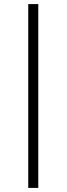

<svg xmlns="http://www.w3.org/2000/svg" viewBox="-20 -780 325 938"><path d="M118 138V-760H167V138Z"/></svg>

Font: IBM Plex Sans Devanagari Light
Style: Regular
Weight: 300
Designer: Mike Abbink, Paul van der Laan, Pieter van Rosmalen, Erin McLaughlin
Foundry: Bold Monday
Version: Version 1.1